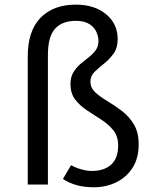

<svg xmlns="http://www.w3.org/2000/svg" viewBox="-20 -788 655 820"><path d="M304.1 -768.2Q383.6 -768.2 433.1 -727.2Q482.6 -686.2 482.6 -621Q482.6 -583.1 464.9 -558.7Q447.2 -534.4 424.4 -516.4Q401.5 -498.5 383.8 -481Q366.2 -463.6 366.2 -439.5Q366.2 -412.8 386.9 -393.6Q407.7 -374.4 438.5 -356.2Q469.2 -337.9 500 -314.6Q530.8 -291.3 551.5 -257.2Q572.3 -223.1 572.3 -171.3Q572.3 -111.8 545.9 -71Q519.5 -30.3 475.9 -9.2Q432.3 11.8 381 11.8Q340 11.8 307.7 2.8Q275.4 -6.2 248.7 -23.6L283.6 -82.6Q302.6 -71.8 326.7 -64.9Q350.8 -57.9 372.8 -57.9Q424.6 -57.9 454.6 -84.9Q484.6 -111.8 484.6 -166.7Q484.6 -206.2 463.8 -231.8Q443.1 -257.4 412.8 -276.9Q382.6 -296.4 352.3 -316.2Q322.1 -335.9 301.5 -362.3Q281 -388.7 281 -429.2Q281 -458.5 293.1 -478.7Q305.1 -499 322.8 -514.1Q340.5 -529.2 358.5 -543.1Q376.4 -556.9 388.5 -573.3Q400.5 -589.7 400.5 -612.3Q400.5 -631.3 391.8 -651.3Q383.1 -671.3 361.8 -685.1Q340.5 -699 303.6 -699Q246.2 -699 215.4 -665.6Q184.6 -632.3 184.6 -552.8V0H98.5V-547.2Q98.5 -655.9 153.1 -712.1Q207.7 -768.2 304.1 -768.2Z"/></svg>

Font: FiraCode Nerd Font
Style: Regular
Weight: 400
Designer: Carrois Corporate, Edenspiekermann AG, Nikita Prokopov
Foundry: Carrois Corporate, Edenspiekermann AG, Nikita Prokopov
Version: Version 6.002;Nerd Fonts 3.4.0